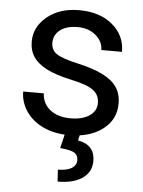

<svg xmlns="http://www.w3.org/2000/svg" viewBox="-54 -581 623 839"><g transform="rotate(5 258.0 -161.0)"><path d="M376 -140.1Q376 -176.8 348.4 -197Q320.8 -217.3 252.2 -231.9Q183.6 -246.6 143.3 -267.1Q103 -287.6 83.7 -315.9Q64.5 -344.2 64.5 -383.3Q64.5 -448.2 119.4 -493.2Q174.3 -538.1 259.8 -538.1Q349.6 -538.1 405.5 -491.7Q461.4 -445.3 461.4 -373H370.6Q370.6 -410.2 339.1 -437Q307.6 -463.9 259.8 -463.9Q210.4 -463.9 182.6 -442.4Q154.8 -420.9 154.8 -386.2Q154.8 -353.5 180.7 -336.9Q206.5 -320.3 274.2 -305.2Q341.8 -290 383.8 -269Q425.8 -248 446 -218.5Q466.3 -189 466.3 -146.5Q466.3 -75.7 409.7 -33Q353 9.8 262.7 9.8Q199.2 9.8 150.4 -12.7Q101.6 -35.2 74 -75.4Q46.4 -115.7 46.4 -162.6H136.7Q139.2 -117.2 173.1 -90.6Q207 -64 262.7 -64Q314 -64 345 -84.7Q376 -105.5 376 -140.1ZM309.6 3.9 303.7 29.3Q378.4 42.5 378.4 113.8Q378.4 161.1 339.4 188.7Q300.3 216.3 230.5 216.3L227.1 164.1Q265.6 164.1 286.9 151.4Q308.1 138.7 308.1 115.7Q308.1 94.2 292.5 84Q276.9 73.7 229 69.3L244.6 3.9Z"/></g></svg>

Font: APIMedia Roboto
Style: Regular
Weight: 400
Designer: Google
Version: Version 2.137; 2017